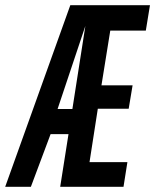

<svg xmlns="http://www.w3.org/2000/svg" viewBox="-60 -720 598 740"><path d="M172 0 204 -203H135L59 0H-40L211 -700H518L502 -602H365L331 -391H451L436 -301H317L285 -95H431L416 0ZM162 -300H219L269 -620Z"/></svg>

Font: Georama Extra Condensed SemiBold
Style: Italic
Weight: 600
Width: 2
Italic angle: -9°
Designer: Jean-Baptiste Levee
Foundry: Production Type
Version: Version 1.000